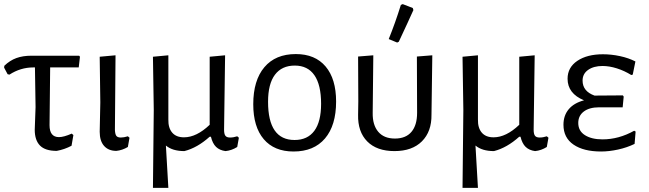

<svg xmlns="http://www.w3.org/2000/svg" viewBox="-26 -729 3159 934"><path d="M218 -401 215 -120Q215 -62 261 -62Q284 -62 323 -79L331 -72L322 -20Q288 -2 250 5Q194 5 168.5 -21Q143 -47 143 -98L147 -208L144 -401H136Q74 -401 20 -366L11 -368L-6 -400L-5 -409Q22 -435 53.5 -446.5Q85 -458 127 -458H359L363 -453L357 -401Z M459 -88 462 -231 459 -453 536 -460 533 -97Q534 -76 540 -68Q546 -60 562 -60Q577 -60 596 -66L604 -59L596 -14Q569 2 540 5Q502 5 480.5 -19Q459 -43 459 -88Z M1136 -59 1128 -14Q1101 3 1071 6Q1042 2 1025 -14.5Q1008 -31 1000 -64H994Q934 -10 871 6Q813 6 781 -21L793 185H718L722 -194L718 -453L793 -460V-148Q792 -107 811.5 -84Q831 -61 869 -61Q930 -61 994 -122V-453L1069 -460L1064 -98Q1064 -77 1070.5 -68.5Q1077 -60 1093 -60Q1110 -60 1128 -66Z M1609 -235Q1609 -119 1555 -55.5Q1501 8 1402 8Q1308 8 1257 -52Q1206 -112 1206 -222Q1206 -338 1260 -402Q1314 -466 1413 -466Q1507 -466 1558 -405.5Q1609 -345 1609 -235ZM1278 -234Q1278 -48 1407 -48Q1470 -48 1503 -92.5Q1536 -137 1536 -224Q1536 -316 1503.5 -363Q1471 -410 1408 -410Q1345 -410 1311.5 -365.5Q1278 -321 1278 -234Z M1716 -171 1717 -236 1716 -454 1790 -460 1787 -180Q1786 -121 1814 -88Q1842 -55 1895 -55Q1948 -55 1975.5 -87.5Q2003 -120 2003 -180L2002 -454L2077 -460L2073 -171Q2074 -89 2026.5 -41.5Q1979 6 1893 6Q1807 6 1760.5 -41Q1714 -88 1716 -171ZM1933 -709 1982 -690 1985 -680Q1960 -624 1914 -526L1906 -522L1865 -539Q1897 -618 1924 -705Z M2642 -59 2634 -14Q2607 3 2577 6Q2548 2 2531 -14.5Q2514 -31 2506 -64H2500Q2440 -10 2377 6Q2319 6 2287 -21L2299 185H2224L2228 -194L2224 -453L2299 -460V-148Q2298 -107 2317.5 -84Q2337 -61 2375 -61Q2436 -61 2500 -122V-453L2575 -460L2570 -98Q2570 -77 2576.5 -68.5Q2583 -60 2599 -60Q2616 -60 2634 -66Z M3066 -89 3061 -29Q3024 -11 2980.5 -1.5Q2937 8 2898 8Q2813 8 2764 -25.5Q2715 -59 2715 -122Q2715 -167 2740.5 -197.5Q2766 -228 2815 -241Q2735 -274 2735 -346Q2735 -401 2782.5 -433Q2830 -465 2907 -465Q2948 -465 2990 -456Q3032 -447 3065 -430L3052 -366L3045 -364Q3011 -385 2974.5 -396.5Q2938 -408 2905 -408Q2862 -408 2835 -389Q2808 -370 2808 -337Q2808 -285 2866 -264L3004 -265L3008 -259L3003 -207H2889Q2841 -207 2814 -186.5Q2787 -166 2787 -131Q2787 -92 2819.5 -71.5Q2852 -51 2905 -51Q2984 -51 3059 -93Z"/></svg>

Font: Alegreya Sans
Style: Regular
Weight: 400
Designer: Juan Pablo del Peral
Foundry: Huerta Tipografica
Version: Version 2.008; ttfautohint (v1.6)